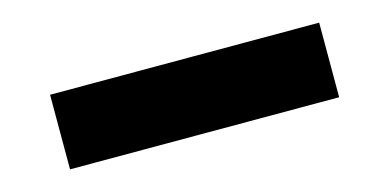

<svg xmlns="http://www.w3.org/2000/svg" viewBox="-32 -83 746 368"><g transform="rotate(-15 341.0 101.0)"><path d="M74 175V27H608V175Z"/></g></svg>

Font: Montagu Slab 16pt
Style: Bold
Weight: 700
Designer: Florian Karsten
Foundry: Florian Karsten
Version: Version 1.000; ttfautohint (v1.8.3)